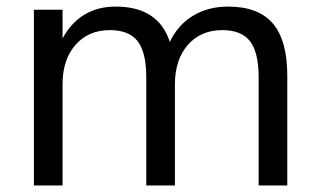

<svg xmlns="http://www.w3.org/2000/svg" viewBox="-20 -569 985 589"><path d="M84 0V-539.1H171.9V-451.2Q225.6 -548.8 335 -548.8Q465.8 -548.8 501 -440.4Q525.4 -492.2 571.8 -520.5Q618.2 -548.8 679.7 -548.8Q772.5 -548.8 816.9 -497.1Q861.3 -445.3 861.3 -336.9V0H773.4V-332Q773.4 -408.2 747.1 -442.4Q720.7 -476.6 662.1 -476.6Q595.7 -476.6 556.2 -431.2Q516.6 -385.7 516.6 -310.5V0H428.7V-332Q428.7 -408.2 402.3 -442.4Q376 -476.6 317.4 -476.6Q251 -476.6 211.4 -431.2Q171.9 -385.7 171.9 -310.5V0Z"/></svg>

Font: Min Sans
Style: Regular
Weight: 400
Designer: Jinseong-Kim, NotoSansCJK, Nunito
Foundry: Jinseong-Kim
Version: Version 1.400;Glyphs 3.1.2 (3151)